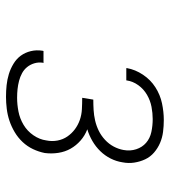

<svg xmlns="http://www.w3.org/2000/svg" viewBox="17 -900 566 640"><g transform="rotate(90 300.0 -580.0)"><path d="M303 -317Q283 -317 264 -319Q245 -321 227 -326.5Q209 -332 192.5 -342Q176 -352 165.5 -366.5Q155 -381 150.5 -399.5Q146 -418 149 -438L150 -442H190L189 -439Q187 -425 191 -411.5Q195 -398 203.5 -387.5Q212 -377 224 -370.5Q236 -364 249.5 -360.5Q263 -357 277 -355.5Q291 -354 306 -354Q328 -354 351.5 -358.5Q375 -363 396 -375.5Q417 -388 431 -408.5Q445 -429 448 -451Q452 -470 448.5 -488.5Q445 -507 435 -521.5Q425 -536 411 -546.5Q397 -557 380 -563Q363 -569 344 -570Q325 -571 306 -571L312 -608Q329 -608 346.5 -609Q364 -610 381.5 -614Q399 -618 415.5 -626Q432 -634 446 -647Q460 -660 468.5 -676Q477 -692 480 -709Q484 -731 477.5 -751Q471 -771 456 -784Q441 -797 420 -801.5Q399 -806 377 -806Q357 -806 336 -802Q315 -798 296 -787Q277 -776 264 -758Q251 -740 248 -719V-718H207V-720Q212 -748 229 -773.5Q246 -799 271 -815Q296 -831 324.5 -837Q353 -843 380 -843Q400 -843 419.5 -840.5Q439 -838 456.5 -830.5Q474 -823 488.5 -810.5Q503 -798 511 -781Q519 -764 522 -744.5Q525 -725 521 -705Q518 -685 508.5 -666Q499 -647 484 -631.5Q469 -616 450 -605Q431 -594 411 -588Q432 -580 448.5 -565.5Q465 -551 475.5 -532.5Q486 -514 489.5 -491.5Q493 -469 490 -446Q486 -426 477 -407Q468 -388 453.5 -372.5Q439 -357 420.5 -346Q402 -335 382.5 -328.5Q363 -322 342.5 -319.5Q322 -317 303 -317Z"/></g></svg>

Font: Iosevka XLt Ex Obl
Style: Regular
Weight: 200
Width: 7
Italic angle: -9°
Monospace: yes
Designer: Belleve Invis
Foundry: Belleve Invis
Version: Version 32.5.0; ttfautohint (v1.8.4)